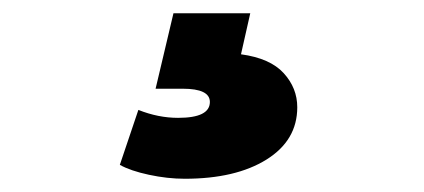

<svg xmlns="http://www.w3.org/2000/svg" viewBox="-20 -30 640 290"><path d="M161 219 189 136Q219 148 249 148Q297 148 297 124Q297 104 256 104H215L242 -10H358L344 52Q388 58 408.5 80.5Q429 103 429 132Q429 182 382.5 211Q336 240 259 240Q233 240 205 234Q177 228 161 219Z"/></svg>

Font: CMG Sans Black
Style: Regular
Weight: 900
Designer: Julieta Ulanovsky
Foundry: Julieta Ulanovsky
Version: Version 7.200